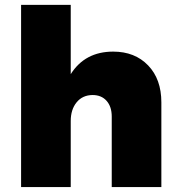

<svg xmlns="http://www.w3.org/2000/svg" viewBox="-20 -762 723 782"><path d="M440.9 -551.8Q529.3 -551.8 583.3 -495.6Q637.2 -439.5 637.2 -345.2V0H435.1V-287.1Q435.1 -327.6 414.1 -351.3Q393.1 -375 356.9 -375Q315.9 -374.5 292 -345.2Q268.1 -315.9 268.1 -269V0H65.9V-742.2H268.1V-460Q326.2 -551.8 440.9 -551.8Z"/></svg>

Font: Montserrat arm ExtraBold
Style: Regular
Weight: 800
Designer: Julieta Ulanovsky
Foundry: Julieta Ulanovsky
Version: Version 6.000;PS 006.000;hotconv 1.0.88;makeotf.lib2.5.64775